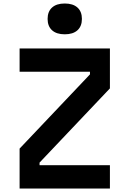

<svg xmlns="http://www.w3.org/2000/svg" viewBox="-20 -1077 740 1097"><path d="M92 0V-228L494 -652V-667H92V-800H608V-572L206 -148V-133H608V0ZM350 -881Q303 -881 277.5 -904Q252 -927 252 -969Q252 -1011 277.5 -1034Q303 -1057 350 -1057Q397 -1057 422.5 -1034Q448 -1011 448 -969Q448 -927 422.5 -904Q397 -881 350 -881Z"/></svg>

Font: Martian Mono SemiExpanded SemiBold
Style: Regular
Weight: 600
Monospace: yes
Version: Version 0.930